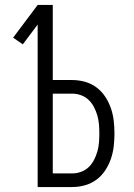

<svg xmlns="http://www.w3.org/2000/svg" viewBox="-20 -755 540 775"><path d="M132 0V-656L72 -576L33 -603L132 -735H193V-432H271Q297 -432 322.5 -425Q348 -418 369 -402.5Q390 -387 404.5 -365Q419 -343 427.5 -318.5Q436 -294 439 -268Q442 -242 442 -216Q442 -190 439 -164Q436 -138 427.5 -113.5Q419 -89 404.5 -67Q390 -45 369 -29.5Q348 -14 322.5 -7Q297 0 271 0ZM193 -55H271Q290 -55 307.5 -61.5Q325 -68 338 -80.5Q351 -93 359.5 -109.5Q368 -126 373 -143.5Q378 -161 379.5 -179.5Q381 -198 381 -216Q381 -234 379.5 -252.5Q378 -271 373 -288.5Q368 -306 359.5 -322.5Q351 -339 338 -351.5Q325 -364 307.5 -370.5Q290 -377 271 -377H193Z"/></svg>

Font: Iosevka Fixed Light
Style: Regular
Weight: 300
Monospace: yes
Designer: Belleve Invis
Foundry: Belleve Invis
Version: Version 32.3.0